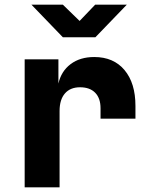

<svg xmlns="http://www.w3.org/2000/svg" viewBox="-20 -805 640 825"><path d="M86 0V-550H231V-446Q243 -499 283.5 -529.5Q324 -560 385 -560Q468 -560 515 -504Q562 -448 562 -350V-295H412V-340Q412 -383 389 -406.5Q366 -430 324 -430Q282 -430 259 -403.5Q236 -377 236 -328V0ZM250 -645 115 -785H250L322 -715L389 -785H525L390 -645Z"/></svg>

Font: JetBrains Mono NL ExtraBold
Style: Regular
Weight: 800
Designer: Philipp Nurullin, Konstantin Bulenkov
Foundry: JetBrains
Version: Version 2.304; ttfautohint (v1.8.4.7-5d5b)